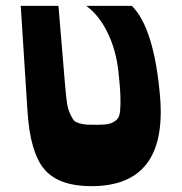

<svg xmlns="http://www.w3.org/2000/svg" viewBox="-20 -594 623 657"><path d="M74 -214 51 -574H180L203 -299Q206 -265 209 -243.5Q212 -222 219 -206.5Q226 -191 231.5 -183.5Q237 -176 252 -172Q267 -168 278 -167.5Q289 -167 314 -167Q340 -167 353.5 -170.5Q367 -174 378 -183Q389 -192 391 -214Q393 -236 392 -266.5Q391 -297 385 -351Q377 -423 348 -482.5Q319 -542 275 -574H431Q508 -498 528 -260Q552 43 293 43Q181 43 132 -14.5Q83 -72 74 -214Z"/></svg>

Font: OpenDyslexic
Style: Bold
Weight: 800
Designer: Abbie Gonzalez
Version: Version 0.920;hotconv 1.0.109;makeotfexe 2.5.65596